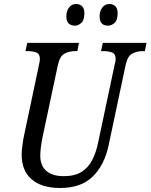

<svg xmlns="http://www.w3.org/2000/svg" viewBox="-20 -928 751 958"><path d="M281 10Q187 10 137.5 -33.5Q88 -77 88 -157Q88 -175 92 -204.5Q96 -234 100 -252L174 -602Q179 -623 179 -634Q179 -659 161.5 -666Q144 -673 118 -673H107L116 -714H374L366 -673H355Q326 -673 302 -660.5Q278 -648 268 -600L193 -247Q181 -188 181 -151Q181 -101 211.5 -75Q242 -49 298 -49Q353 -49 387 -70.5Q421 -92 440 -129Q459 -166 469 -214L552 -605Q557 -622 557 -634Q557 -659 539.5 -666Q522 -673 495 -673H484L493 -714H711L703 -673H692Q663 -673 639.5 -660.5Q616 -648 606 -600L522 -203Q501 -104 442.5 -47Q384 10 281 10ZM519 -800Q477 -800 477 -846Q477 -873 490.5 -890.5Q504 -908 526 -908Q544 -908 555.5 -897Q567 -886 567 -862Q567 -827 551.5 -813.5Q536 -800 519 -800ZM354 -800Q334 -800 322.5 -811Q311 -822 311 -846Q311 -873 324.5 -890.5Q338 -908 360 -908Q378 -908 389.5 -897Q401 -886 401 -862Q401 -827 385.5 -813.5Q370 -800 354 -800Z"/></svg>

Font: Noto Serif Condensed
Style: Italic
Weight: 400
Width: 3
Italic angle: -12°
Designer: Monotype Design Team
Foundry: Monotype Imaging Inc.
Version: Version 2.014; ttfautohint (v1.8.4.7-5d5b)